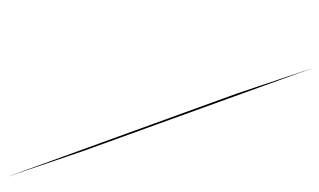

<svg xmlns="http://www.w3.org/2000/svg" viewBox="-228 -562 1040 625"><g transform="rotate(-90 292.5 -250.0)"><path d="M27.8 -750 299.8 0 383.8 250 112.8 -500Z"/></g></svg>

Font: ø
Style: ø
Weight: 400
Designer: Samuel Oakes
Foundry: Samuel Oakes
Version: Version 1.000;PS 001.000;hotconv 1.0.88;makeotf.lib2.5.64775